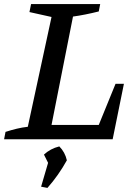

<svg xmlns="http://www.w3.org/2000/svg" viewBox="-21 -681 666 939"><path d="M544 -271H585L530 0H-1L6 -36Q34 -45 61 -51.5Q88 -58 115 -61L231 -598L123 -622L131 -661H469L462 -625Q394 -608 336 -600L231 -70H462ZM180 232 216 109 306 103Q265 177 211 238ZM229 145 194 75Q225 46 269 35Q297 63 306 103Z"/></svg>

Font: Piazzolla Thin SemiBold
Style: Italic
Weight: 600
Italic angle: -11.3°
Version: Version 2.005